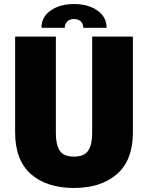

<svg xmlns="http://www.w3.org/2000/svg" viewBox="-20 -919 734 952"><path d="M639 -262.5Q639 -125 560.2 -56Q481.5 13 346.5 13Q211.5 13 133.2 -56Q55 -125 55 -262.5V-737.5H257V-257.5Q257 -201.5 276.2 -172Q295.5 -142.5 346.5 -142.5Q397.5 -142.5 417.2 -172Q437 -201.5 437 -257.5V-737.5H639ZM185.5 -781Q185.5 -835 231.2 -867Q277 -899 347 -899Q417 -899 462.8 -867Q508.5 -835 508.5 -781H393Q393 -799.5 381.5 -812Q370 -824.5 347 -824.5Q324.5 -824.5 312.8 -812Q301 -799.5 301 -781Z"/></svg>

Font: Epilogue Black
Style: Regular
Weight: 900
Designer: Tyler Finck
Foundry: Etcetera Type Co
Version: Version 2.111; ttfautohint (v1.8.3)